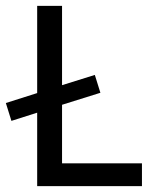

<svg xmlns="http://www.w3.org/2000/svg" viewBox="-20 -636 529 656"><path d="M107 -251 19 -223 0 -284 107 -318V-616H192V-345L304 -380L323 -319L192 -278V-78H465V0H107Z"/></svg>

Font: Athiti Medium
Style: Regular
Weight: 500
Designer: CadsonDemak Team
Foundry: CadsonDemak
Version: Version 1.033